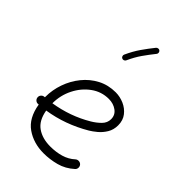

<svg xmlns="http://www.w3.org/2000/svg" viewBox="-255 -968 1092 1092"><g transform="rotate(45 291.0 -421.5)"><path d="M500 -43.9Q459 -6.8 409.4 6.3Q359.9 19.5 310.1 19.5Q229 19.5 169.4 -22Q109.9 -63.5 94.7 -157.2Q92.3 -156.7 89.8 -156.7Q78.6 -155.8 70.3 -163.1Q62 -170.4 61 -181.6Q60.1 -192.9 67.4 -201.4Q74.7 -210 85.9 -210.9Q88.4 -210.9 90.3 -211.4Q90.3 -212.9 90.3 -214.8Q90.3 -270.5 109.1 -324.2Q127.9 -377.9 163.1 -421.4Q198.2 -464.8 247.1 -490.5Q295.9 -516.1 355.5 -516.1Q389.6 -516.1 422.4 -502Q455.1 -487.8 476.6 -460.4Q498 -433.1 498 -393.1Q498 -357.4 481.4 -330.1Q464.8 -302.7 442.1 -283.9Q419.4 -265.1 401.4 -254.4Q281.7 -183.6 148.9 -163.1Q160.6 -94.2 203.1 -64.5Q245.6 -34.7 310.1 -34.7Q355 -34.7 394.3 -46.1Q433.6 -57.6 462.9 -84.5Q471.2 -91.8 482.7 -91.3Q494.1 -90.8 502 -82.5Q509.3 -74.2 508.8 -62.7Q508.3 -51.3 500 -43.9ZM354.5 -461.9Q295.4 -461.9 247.8 -427.2Q200.2 -392.6 172.4 -336.9Q144.5 -281.2 144.5 -217.3Q268.1 -236.8 371.6 -298.3Q400.4 -315.4 422.6 -337.6Q444.8 -359.9 444.8 -389.6Q444.8 -422.9 418 -442.4Q391.1 -461.9 354.5 -461.9ZM362.3 -859.9Q367.7 -855.5 368.7 -848.1Q369.6 -840.8 365.2 -835.4Q337.9 -801.3 313.7 -766.8Q289.6 -732.4 269 -687Q266.1 -680.7 259.3 -678Q252.4 -675.3 246.1 -678.2Q239.7 -680.7 237.1 -687.7Q234.4 -694.8 237.3 -701.2Q259.3 -749.5 284.9 -786.1Q310.5 -822.8 337.9 -856.9Q342.3 -862.3 349.9 -863.3Q357.4 -864.3 362.3 -859.9Z"/></g></svg>

Font: Mikhak-FD Light
Style: Regular
Weight: 300
Designer: Amin Abedi
Version: Version 3.2